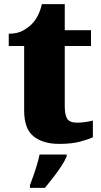

<svg xmlns="http://www.w3.org/2000/svg" viewBox="-20 -681 484 922"><path d="M264 10Q187 10 141.5 -26Q96 -62 96 -150V-460H22V-519Q65 -519 93 -535.5Q121 -552 135 -568Q149 -582 161.5 -606Q174 -630 181 -661H291V-536H417V-460H291V-170Q291 -130 302.5 -111Q314 -92 350 -92Q370 -92 390 -95Q410 -98 426 -102V-22Q408 -13 367 -1.5Q326 10 264 10ZM124 208Q131 189 140.5 162.5Q150 136 158 108.5Q166 81 170 61H300V71Q291 92 273.5 118.5Q256 145 235 172Q214 199 196 221H124Z"/></svg>

Font: Noto Serif Kannada Black
Style: Regular
Weight: 900
Version: Version 2.003